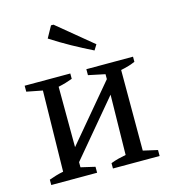

<svg xmlns="http://www.w3.org/2000/svg" viewBox="-108 -813 807 902"><g transform="rotate(-15 295.0 -362.5)"><path d="M30 0V-26Q47 -32 63 -37Q79 -42 100 -46L107 -439L30 -454V-483H252V-457Q236 -451 219 -446Q202 -441 183 -437L184 -143L411 -413V-437L330 -454V-483H557V-458Q527 -445 487 -437V-45L557 -29V0H330V-26Q348 -33 367.5 -38Q387 -43 404 -46L409 -338L184 -70V-45L253 -29V0ZM390 -558Q339 -583 289.5 -610.5Q240 -638 192 -669L223 -725H235L406 -584Z"/></g></svg>

Font: Piazzolla
Style: Regular
Weight: 400
Designer: Juan Pablo del Peral
Foundry: Huerta Tipografica
Version: Version 1.330